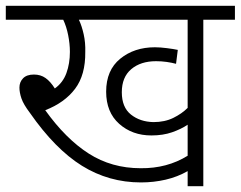

<svg xmlns="http://www.w3.org/2000/svg" viewBox="-20 -642 830 662"><path d="M681 -574V0H627V-52Q592 -32 551 -22.5Q510 -13 466 -13Q355 -13 262.5 -70.5Q170 -128 83 -253Q61 -282 54 -302.5Q47 -323 47 -340Q47 -359 59.5 -372Q72 -385 97 -385Q120 -385 137 -373Q154 -361 169 -337Q197 -357 209 -390Q221 -423 221 -463Q221 -491 215 -521Q209 -551 198 -574H0V-622H790V-574ZM509 -221Q548 -221 577.5 -235.5Q607 -250 627 -270V-574H252Q262 -553 268.5 -524Q275 -495 274 -463Q275 -384 239 -336Q203 -288 136 -262Q207 -163 286 -112.5Q365 -62 465 -62Q556 -61 627 -105V-212Q605 -197 573.5 -186Q542 -175 502 -175Q436 -175 391 -215Q346 -255 346 -326Q346 -400 394.5 -439.5Q443 -479 514 -479Q532 -479 555.5 -476Q579 -473 593 -470L587 -422Q572 -426 554.5 -428.5Q537 -431 518 -431Q465 -431 432.5 -403.5Q400 -376 400 -324Q400 -272 431.5 -247Q463 -222 509 -221Z"/></svg>

Font: RS Noto Sans Light
Style: Regular
Weight: 300
Designer: Monotype Design Team
Foundry: Monotype Imaging Inc.
Version: Version 3.10